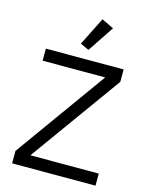

<svg xmlns="http://www.w3.org/2000/svg" viewBox="-137 -1035 874 1121"><g transform="rotate(15 300.0 -474.5)"><path d="M552 -73H139L535 -623V-698H65V-625H443L48 -75V0H552ZM413 -914 340 -949 255 -779 307 -755Z"/></g></svg>

Font: IBM Mono
Style: Regular
Weight: 400
Monospace: yes
Designer: Mike Abbink, Paul van der Laan, Pieter van Rosmalen
Foundry: Bold Monday
Version: Version 2.3